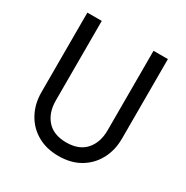

<svg xmlns="http://www.w3.org/2000/svg" viewBox="-163 -836 952 983"><g transform="rotate(30 313.0 -345.0)"><path d="M75 -700H160V-230Q160 -158 199 -114Q238 -70 313 -70Q388 -70 427 -114Q466 -158 466 -230V-700H551V-230Q551 -161 521.5 -106.5Q492 -52 439 -21Q386 10 313 10Q241 10 187.5 -21Q134 -52 104.5 -106.5Q75 -161 75 -230Z"/></g></svg>

Font: Jost*
Style: Regular
Weight: 400
Version: Version 3.7